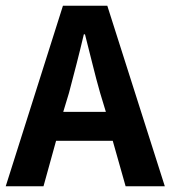

<svg xmlns="http://www.w3.org/2000/svg" viewBox="-24 -651 596 671"><path d="M415 0 370 -159H172L128 0H-4L196 -631H351L552 0ZM197 -260H346L326 -326Q312 -375 299 -428Q286 -481 273 -531H269Q257 -480 243.5 -427.5Q230 -375 217 -326Z"/></svg>

Font: Narnoor
Style: Bold
Weight: 700
Designer: S. Sridhar Murthy
Foundry: SIL International
Version: Version 3.000